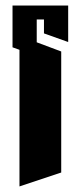

<svg xmlns="http://www.w3.org/2000/svg" viewBox="-20 -720 265 690"><path d="M25 -700H225V-569L138 -600V-650H112V-568L200 -535V-100L50 -50V-541L25 -550Z"/></svg>

Font: SOV_Meka
Style: Book
Weight: 400
Version: Version 1.00